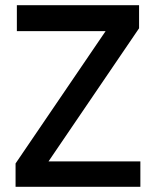

<svg xmlns="http://www.w3.org/2000/svg" viewBox="-20 -720 601 740"><path d="M521 0H40V-90L387 -600H45V-700H516V-611L167 -98H521Z"/></svg>

Font: Kulim Park SemiBold
Style: Regular
Weight: 600
Designer: Noponies / Dale Sattler
Foundry: Noponies
Version: Version 1.000; ttfautohint (v1.8.3)